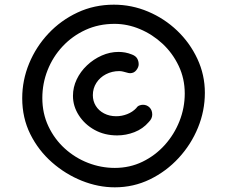

<svg xmlns="http://www.w3.org/2000/svg" viewBox="-20 -786 962 821"><path d="M471 15Q400 15 330 -13Q260 -41 202 -92Q144 -143 109.5 -212.5Q75 -282 75 -366Q75 -443 104.5 -514.5Q134 -586 187 -642.5Q240 -699 311.5 -732.5Q383 -766 467 -766Q543 -766 613 -736.5Q683 -707 737.5 -655Q792 -603 824 -534.5Q856 -466 856 -389Q856 -312 826.5 -240Q797 -168 744 -110.5Q691 -53 621 -19Q551 15 471 15ZM471 -68Q535 -68 589.5 -94.5Q644 -121 684.5 -166Q725 -211 747.5 -268Q770 -325 770 -386Q770 -450 744 -504.5Q718 -559 675 -599Q632 -639 578.5 -661.5Q525 -684 470 -684Q402 -684 345.5 -658Q289 -632 247.5 -587.5Q206 -543 183.5 -486Q161 -429 161 -367Q161 -301 187 -246Q213 -191 257 -151Q301 -111 356.5 -89.5Q412 -68 471 -68ZM481 -207Q427 -207 384.5 -230.5Q342 -254 317 -293Q292 -332 292 -376Q292 -413 308 -446.5Q324 -480 352 -506.5Q380 -533 415 -548.5Q450 -564 487 -564Q501 -564 515 -561.5Q529 -559 544 -553Q560 -547 566.5 -536Q573 -525 573 -511Q573 -499 563 -486Q553 -473 536 -473Q532 -473 528.5 -474Q525 -475 521 -476Q514 -478 506 -480Q498 -482 490 -482Q459 -482 433 -468.5Q407 -455 392 -431.5Q377 -408 377 -379Q377 -354 389.5 -333.5Q402 -313 425 -301Q448 -289 477 -289Q501 -289 524 -298Q547 -307 563 -324Q568 -332 576 -335Q584 -338 591 -338Q608 -338 619.5 -326.5Q631 -315 631 -296Q631 -288 627.5 -280Q624 -272 616 -264Q591 -235 555 -221Q519 -207 481 -207Z"/></svg>

Font: Playpen Sans Deva
Style: Regular
Weight: 400
Designer: Pooja Saxena, Gunjan Panchal, Laura Meseguer, Veronika Burian, José Scaglione
Foundry: TypeTogether
Version: Version 2.000